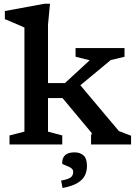

<svg xmlns="http://www.w3.org/2000/svg" viewBox="-20 -760 718 1010"><path d="M354.5 -271.5 385 -332.5 605.5 -70.5 669.5 -46V0H459V-46L463 -59.5L309 -244H197.5V-323H321.5L452 -443L377.5 -461.5V-507H635V-461.5L562.5 -444ZM232.5 -67.5 307.5 -47.5V0H30V-47.5L108.5 -67.5V-615Q102 -618.5 85 -625.8Q68 -633 46.5 -642.2Q25 -651.5 5.5 -659.5V-702L215 -740.5H243L232.5 -630ZM301.5 190Q340 183 352.5 172.8Q365 162.5 365 145Q365 133 356.5 126Q348 119 336.2 114.5Q324.5 110 315.8 106.2Q307 102.5 307 98Q307 71 322.5 56.2Q338 41.5 372.5 41.5Q402 41.5 419.8 58Q437.5 74.5 437.5 114.5Q437.5 138.5 427.5 161Q417.5 183.5 389.8 201.2Q362 219 309 229Z"/></svg>

Font: Newsreader 7pt Medium
Style: Regular
Weight: 500
Designer: Hugues Gentile
Foundry: Production Type
Version: Version 1.003